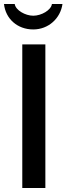

<svg xmlns="http://www.w3.org/2000/svg" viewBox="-35 -945 334 965"><path d="M77 0H193V-722H77ZM-15 -925C-7 -851 52 -797 132 -797C209 -797 269 -853 279 -925H226C222 -894 173 -866 132 -866C92 -866 43 -894 39 -925Z"/></svg>

Font: Perun Medium
Style: Regular
Weight: 500
Foundry: Copyright (c) Stefan Peev, Context Ltd, 2016
Version: Version 1.089